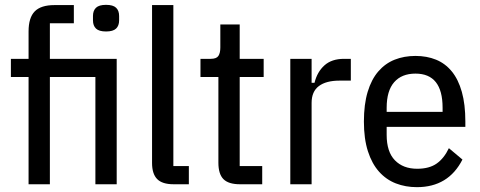

<svg xmlns="http://www.w3.org/2000/svg" viewBox="-20 -761 1981 793"><path d="M98 -443H25V-518H98V-631Q98 -688 123.5 -714Q149 -740 205 -740H285V-665H186V-518H462V0H374V-443H186V0H98ZM418 -631Q389 -631 376.5 -643Q364 -655 364 -677V-695Q364 -717 376.5 -729Q389 -741 418 -741Q447 -741 459.5 -729Q472 -717 472 -695V-677Q472 -655 459.5 -643Q447 -631 418 -631Z M697 0Q650 0 629 -21.5Q608 -43 608 -88V-740H696V-75H760V0Z M971 0Q924 0 903 -21Q882 -42 882 -89V-443H808V-518H850Q874 -518 882 -530Q890 -542 890 -565V-660H970V-518H1069V-443H970V-75H1063V0Z M1179 0V-518H1267V-419H1279Q1290 -464 1320 -491Q1350 -518 1401 -518H1429V-428H1382Q1327 -428 1297 -405.5Q1267 -383 1267 -336V0Z M1702 12Q1655 12 1615 -3.5Q1575 -19 1545.5 -52Q1516 -85 1499.5 -136.5Q1483 -188 1483 -259Q1483 -330 1498.5 -381.5Q1514 -433 1542.5 -466Q1571 -499 1610 -514.5Q1649 -530 1696 -530Q1743 -530 1781 -514.5Q1819 -499 1846 -466Q1873 -433 1887.5 -381.5Q1902 -330 1902 -259V-237H1577V-204Q1577 -134 1611 -99Q1645 -64 1703 -64Q1753 -64 1783.5 -85.5Q1814 -107 1834 -149L1890 -102Q1832 12 1702 12ZM1696 -457Q1639 -457 1608 -421.5Q1577 -386 1577 -316V-299H1808V-316Q1808 -457 1696 -457Z"/></svg>

Font: IBM Plex Sans Condensed Text
Style: Regular
Weight: 450
Width: 3
Designer: Mike Abbink, Paul van der Laan, Pieter van Rosmalen
Foundry: Bold Monday
Version: Version 1.1